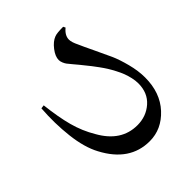

<svg xmlns="http://www.w3.org/2000/svg" viewBox="-90 -928 1180 1180"><g transform="rotate(45 500.0 -337.5)"><path d="M56 -496 70 -503Q101 -465 137 -465Q160 -465 198 -484Q224 -495 290.5 -527Q357 -559 400.5 -578.5Q444 -598 509.5 -615Q575 -632 632 -632Q765 -632 847.5 -555.5Q930 -479 930 -375Q930 -202 748 -106Q672 -65 555 -51.5Q438 -38 316 -47L313 -70Q428 -83 509.5 -105Q591 -127 663 -170Q807 -251 807 -391Q807 -468 759 -522.5Q711 -577 629 -577Q605 -577 578.5 -571Q552 -565 529.5 -556.5Q507 -548 479.5 -533.5Q452 -519 433.5 -507.5Q415 -496 389.5 -477.5Q364 -459 352 -449.5Q340 -440 319 -423Q298 -406 294 -403Q282 -393 260 -374.5Q238 -356 230 -350Q222 -344 208 -338Q194 -332 181 -332Q150 -332 113 -360.5Q76 -389 64 -421Q56 -440 56 -496Z"/></g></svg>

Font: Swei Spring CJKtc
Style: Bold
Weight: 700
Version: Version 1.021